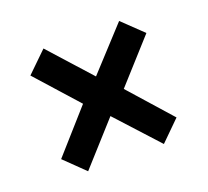

<svg xmlns="http://www.w3.org/2000/svg" viewBox="-85 -679 706 651"><g transform="rotate(-20 267.5 -353.0)"><path d="M403 -575 265 -425 130 -575 57 -504 192 -353 58 -202 130 -132 265 -282 403 -131 474 -201 339 -353 476 -505Z"/></g></svg>

Font: Noto Sans Display
Style: Bold
Weight: 700
Designer: Monotype Design Team
Foundry: Monotype Imaging Inc.
Version: Version 1.900